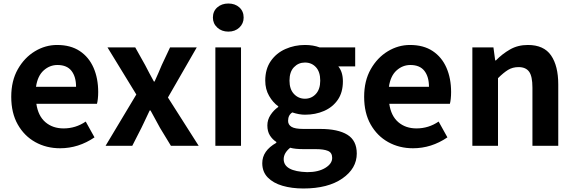

<svg xmlns="http://www.w3.org/2000/svg" viewBox="-20 -830 3271 1093"><path d="M322 14Q244 14 181 -21Q118 -56 81 -121.5Q44 -187 44 -279Q44 -370 81.5 -436Q119 -502 178.5 -538Q238 -574 305 -574Q382 -574 434 -539.5Q486 -505 512.5 -444.5Q539 -384 539 -306Q539 -286 537 -267.5Q535 -249 532 -239H187Q197 -170 238.5 -134.5Q280 -99 342 -99Q411 -99 468 -138L518 -48Q427 14 322 14ZM185 -336H413Q413 -393 387 -426.5Q361 -460 307 -460Q263 -460 228.5 -429Q194 -398 185 -336Z M581 0 756 -292 592 -560H750L806 -460Q830 -413 856 -366H860Q870 -389 881 -413Q891 -437 901 -460L948 -560H1100L936 -275L1111 0H953L891 -102Q882 -119 873 -135Q855 -169 837 -201H832Q815 -166 798 -129Q791 -116 785 -102L733 0Z M1206 0V-560H1352V0ZM1280 -650Q1242 -650 1217 -673Q1192 -696 1192 -730Q1192 -766 1217 -788Q1242 -810 1280 -810Q1318 -810 1342.5 -788Q1367 -766 1367 -730Q1367 -696 1342.5 -673Q1318 -650 1280 -650Z M1707 243Q1641 243 1588 227.5Q1535 212 1504 180Q1473 148 1473 99Q1473 28 1553 -17V-22Q1531 -36 1516.5 -59Q1502 -82 1502 -116Q1502 -148 1520 -175.5Q1538 -203 1564 -221V-225Q1534 -246 1512 -284Q1490 -322 1490 -371Q1490 -437 1521.5 -482.5Q1553 -528 1605 -551Q1657 -574 1716 -574Q1763 -574 1800 -560H2002V-452H1906Q1932 -420 1932 -367Q1932 -304 1903 -262Q1874 -220 1825 -198.5Q1776 -177 1716 -177Q1683 -177 1644 -190Q1620 -175 1620 -142Q1620 -120 1639.5 -108Q1659 -96 1708 -96H1803Q1904 -96 1957.5 -63Q2011 -30 2011 44Q2011 129 1929 186Q1847 243 1707 243ZM1716 -268Q1753 -268 1778 -295Q1803 -322 1803 -371Q1803 -421 1778.5 -447.5Q1754 -474 1716 -474Q1679 -474 1653.5 -447.5Q1628 -421 1628 -371Q1628 -322 1653.5 -295Q1679 -268 1716 -268ZM1729 150Q1792 150 1831.5 126Q1871 102 1871 69Q1871 39 1847 29Q1823 19 1778 19H1710Q1659 19 1632 11Q1595 41 1595 76Q1595 146 1729 150Z M2331 14Q2253 14 2190 -21Q2127 -56 2090 -121.5Q2053 -187 2053 -279Q2053 -370 2090.5 -436Q2128 -502 2187.5 -538Q2247 -574 2314 -574Q2391 -574 2443 -539.5Q2495 -505 2521.5 -444.5Q2548 -384 2548 -306Q2548 -286 2546 -267.5Q2544 -249 2541 -239H2196Q2206 -170 2247.5 -134.5Q2289 -99 2351 -99Q2420 -99 2477 -138L2527 -48Q2436 14 2331 14ZM2194 -336H2422Q2422 -393 2396 -426.5Q2370 -460 2316 -460Q2272 -460 2237.5 -429Q2203 -398 2194 -336Z M2669 0V-560H2789L2799 -486H2803Q2839 -523 2883.5 -548.5Q2928 -574 2985 -574Q3076 -574 3117 -514.5Q3158 -455 3158 -349V0H3011V-331Q3011 -396 2992 -422Q2973 -448 2932 -448Q2898 -448 2872 -432Q2846 -416 2815 -385V0Z"/></svg>

Font: Source Han Sans CN Bold
Style: Bold
Weight: 700
Designer: Ryoko NISHIZUKA 西塚涼子 (kana & ideographs); Paul D. Hunt (Latin, Greek & Cyrillic); Wenlong ZHANG 张文龙 (bopomofo); Sandoll 
Foundry: Adobe Systems Incorporated
Version: Version 1.00;May 30, 2023;FontCreator 11.5.0.2422 32-bit